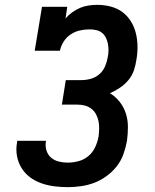

<svg xmlns="http://www.w3.org/2000/svg" viewBox="-20 -763 640 791"><path d="M259 8Q231 8 203.5 4.5Q176 1 150.5 -8Q125 -17 104 -32.5Q83 -48 69 -70.5Q55 -93 50 -120Q45 -147 50 -175Q50 -177 50.5 -179Q51 -181 51 -183H170Q170 -182 169.5 -181Q169 -180 169 -179Q166 -161 171.5 -143Q177 -125 190.5 -113.5Q204 -102 222 -97.5Q240 -93 259 -93Q281 -93 303.5 -99Q326 -105 344 -120Q362 -135 372 -156.5Q382 -178 386 -200Q388 -215 388.5 -231.5Q389 -248 386 -263Q383 -278 376 -291.5Q369 -305 357 -314.5Q345 -324 330 -328Q315 -332 299 -332H235L251 -433H315Q335 -433 354.5 -438.5Q374 -444 389.5 -457.5Q405 -471 413 -490Q421 -509 424 -528Q427 -542 427 -556Q427 -570 424.5 -583Q422 -596 416 -608Q410 -620 400 -628Q390 -636 376.5 -639Q363 -642 349 -642Q329 -642 309 -637.5Q289 -633 271.5 -621.5Q254 -610 242.5 -592Q231 -574 227 -554H123L153 -735H257L250 -687Q262 -701 278 -712.5Q294 -724 311 -731Q328 -738 346 -740.5Q364 -743 381 -743Q409 -743 436 -736Q463 -729 484 -713.5Q505 -698 519 -675.5Q533 -653 539.5 -627Q546 -601 546.5 -573Q547 -545 542 -517Q539 -495 531.5 -473Q524 -451 509 -433Q494 -415 474 -401.5Q454 -388 433 -379Q456 -365 473 -343.5Q490 -322 498.5 -295.5Q507 -269 507 -240Q507 -211 503 -182Q498 -155 488.5 -128Q479 -101 461 -78Q443 -55 419 -37.5Q395 -20 368.5 -10Q342 0 314 4Q286 8 259 8Z"/></svg>

Font: Iosevka Slab Extended Oblique
Style: Bold
Weight: 700
Width: 7
Italic angle: -9°
Monospace: yes
Designer: Belleve Invis
Foundry: Belleve Invis
Version: Version 11.1.1; ttfautohint (v1.8.3)